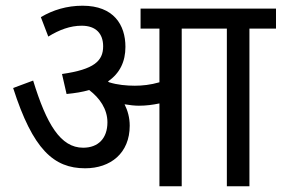

<svg xmlns="http://www.w3.org/2000/svg" viewBox="-20 -652 986 672"><path d="M434 -212C434 -240 427 -265 416 -287C434 -284 451 -282 466 -282C491 -282 514 -285 538 -290V0H616V-552H774V0H853V-552H946V-622H472V-552H538V-364C507 -355 478 -352 452 -352C423 -352 390 -355 362 -364C360 -365 359 -366 358 -367C400 -396 419 -437 419 -488C419 -565 378 -632 269 -632C214 -632 165 -617 123 -592L149 -524C188 -548 226 -562 266 -562C316 -562 341 -534 341 -490C341 -439 310 -409 197 -393L213 -323C243 -326 269 -330 292 -337C329 -309 356 -270 356 -224C356 -168 324 -135 271 -135C192 -135 143 -217 96 -370L26 -344C95 -129 168 -63 278 -63C367 -63 434 -116 434 -212Z"/></svg>

Font: Noto Sans Devanagari SemiCondensed
Style: Regular
Weight: 400
Width: 4
Designer: Jelle Bosma - Monotype Design Team
Foundry: Monotype Imaging Inc.
Version: Version 2.004